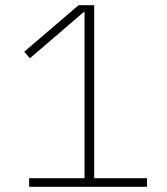

<svg xmlns="http://www.w3.org/2000/svg" viewBox="-20 -718 640 738"><path d="M92 0V-33H305V-671H301L95 -494L73 -519L282 -698H342V-33H545V0Z"/></svg>

Font: IBM Plex Sans ExtLt
Style: Regular
Weight: 200
Designer: Mike Abbink, Paul van der Laan, Pieter van Rosmalen
Foundry: Bold Monday
Version: Version 3.005